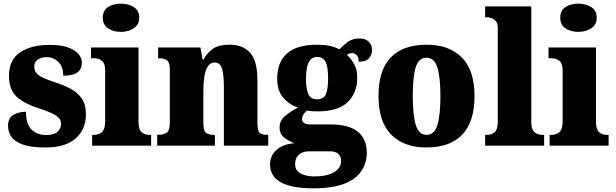

<svg xmlns="http://www.w3.org/2000/svg" viewBox="-20 -795 3362 1048"><path d="M228 10Q149 10 104.5 -6Q60 -22 42 -48.5Q24 -75 24 -108Q24 -150 52.5 -167.5Q81 -185 122 -185Q122 -117 152.5 -87.5Q183 -58 231 -58Q276 -58 294.5 -76Q313 -94 313 -118Q313 -147 285.5 -164.5Q258 -182 200 -201Q114 -228 71.5 -266.5Q29 -305 29 -381Q29 -468 89.5 -509Q150 -550 250 -550Q314 -550 353 -535.5Q392 -521 409.5 -499Q427 -477 427 -453Q427 -418 403 -400Q379 -382 325 -382Q325 -431 298.5 -457Q272 -483 234 -483Q205 -483 186 -470Q167 -457 167 -431Q167 -402 190 -385Q213 -368 279 -346Q330 -330 368 -309Q406 -288 427.5 -255.5Q449 -223 449 -171Q449 -90 393.5 -40Q338 10 228 10Z M640 -621Q598 -621 569.5 -640.5Q541 -660 541 -698Q541 -738 569.5 -756.5Q598 -775 640 -775Q680 -775 710 -756.5Q740 -738 740 -698Q740 -660 710 -640.5Q680 -621 640 -621ZM483 0V-59H494Q521 -59 537.5 -75Q554 -91 554 -133V-410Q554 -448 537 -462.5Q520 -477 494 -477H477V-536H736V-130Q736 -89 752.5 -74Q769 -59 795 -59H805V0Z M838 0V-59H842Q874 -59 890.5 -71Q907 -83 907 -127V-413Q907 -454 892 -465.5Q877 -477 847 -477H843V-536H1074L1086 -470H1091Q1108 -503 1139.5 -527Q1171 -551 1233 -551Q1308 -551 1346.5 -505.5Q1385 -460 1385 -359V-129Q1385 -83 1396.5 -71Q1408 -59 1440 -59H1444V0H1202V-320Q1202 -384 1192 -419Q1182 -454 1152 -454Q1128 -454 1114.5 -433Q1101 -412 1095.5 -377.5Q1090 -343 1090 -303V-124Q1090 -82 1104 -70.5Q1118 -59 1149 -59H1153V0Z M1691 233Q1454 233 1454 102Q1454 54 1490 22.5Q1526 -9 1587 -13Q1558 -24 1532 -43.5Q1506 -63 1506 -100Q1506 -135 1534 -160Q1562 -185 1607 -208Q1560 -223 1526.5 -261Q1493 -299 1493 -366Q1493 -455 1546 -503Q1599 -551 1713 -551Q1750 -551 1778 -545Q1806 -539 1833 -526Q1857 -551 1881 -568Q1905 -585 1943 -585Q1976 -585 1993.5 -566.5Q2011 -548 2011 -523Q2011 -498 1995 -478Q1979 -458 1938 -458Q1938 -485 1925.5 -495Q1913 -505 1904 -505Q1893 -505 1885.5 -502Q1878 -499 1873 -496Q1896 -476 1913 -445.5Q1930 -415 1930 -371Q1930 -289 1878 -238Q1826 -187 1713 -187Q1703 -187 1685 -188Q1667 -189 1659 -192Q1649 -188 1639 -174Q1629 -160 1629 -145Q1629 -129 1641.5 -122.5Q1654 -116 1670 -116H1782Q1883 -116 1932.5 -76.5Q1982 -37 1982 38Q1982 129 1910.5 181Q1839 233 1691 233ZM1711 -253Q1750 -253 1760.5 -285Q1771 -317 1771 -365Q1771 -397 1767 -424.5Q1763 -452 1750 -468Q1737 -484 1711 -484Q1686 -484 1673 -467.5Q1660 -451 1655 -423.5Q1650 -396 1650 -364Q1650 -318 1661.5 -285.5Q1673 -253 1711 -253ZM1694 168Q1763 168 1802.5 145.5Q1842 123 1842 83Q1842 61 1827.5 46Q1813 31 1781 31H1661Q1647 31 1630.5 37.5Q1614 44 1602.5 59.5Q1591 75 1591 102Q1591 137 1622 152.5Q1653 168 1694 168Z M2307 10Q2185 10 2115.5 -60Q2046 -130 2046 -271Q2046 -412 2113 -481.5Q2180 -551 2310 -551Q2431 -551 2500.5 -481.5Q2570 -412 2570 -271Q2570 -130 2503 -60Q2436 10 2307 10ZM2309 -59Q2351 -59 2367.5 -113Q2384 -167 2384 -271Q2384 -375 2367 -427.5Q2350 -480 2308 -480Q2265 -480 2249 -427.5Q2233 -375 2233 -271Q2233 -167 2249.5 -113Q2266 -59 2309 -59Z M2628 0V-59H2638Q2664 -59 2680.5 -74Q2697 -89 2697 -130V-644Q2697 -669 2685.5 -681Q2674 -693 2660 -697Q2646 -701 2638 -701H2628V-760H2880V-130Q2880 -89 2897 -74Q2914 -59 2940 -59H2950V0Z M3137 -621Q3095 -621 3066.5 -640.5Q3038 -660 3038 -698Q3038 -738 3066.5 -756.5Q3095 -775 3137 -775Q3177 -775 3207 -756.5Q3237 -738 3237 -698Q3237 -660 3207 -640.5Q3177 -621 3137 -621ZM2980 0V-59H2991Q3018 -59 3034.5 -75Q3051 -91 3051 -133V-410Q3051 -448 3034 -462.5Q3017 -477 2991 -477H2974V-536H3233V-130Q3233 -89 3249.5 -74Q3266 -59 3292 -59H3302V0Z"/></svg>

Font: Noto Serif Hebrew SemiCondensed Black
Style: Regular
Weight: 900
Width: 4
Designer: Monotype Design Team
Foundry: Monotype Imaging Inc.
Version: Version 2.004; ttfautohint (v1.8.4.7-5d5b)